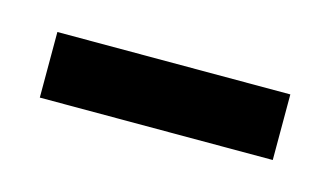

<svg xmlns="http://www.w3.org/2000/svg" viewBox="-28 -671 282 164"><g transform="rotate(15 113.0 -589.0)"><path d="M10 -560V-618H216V-560Z"/></g></svg>

Font: Alumni Sans
Style: Bold
Weight: 700
Designer: Robert E. Leuschke
Foundry: Robert E. Leuschke
Version: Version 1.018